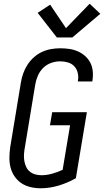

<svg xmlns="http://www.w3.org/2000/svg" viewBox="-20 -1002 558 1030"><path d="M198 8Q170 8 143 1.5Q116 -5 94.5 -19.5Q73 -34 58 -56Q43 -78 36.5 -104Q30 -130 30.5 -158Q31 -186 35 -214L92 -559Q96 -584 104.5 -608Q113 -632 127 -654Q141 -676 161 -694Q181 -712 204.5 -723Q228 -734 253 -738.5Q278 -743 303 -743Q328 -743 352 -739.5Q376 -736 397.5 -726.5Q419 -717 436.5 -701.5Q454 -686 464.5 -665.5Q475 -645 477.5 -620.5Q480 -596 476 -571Q476 -569 475.5 -567.5Q475 -566 475 -565H397Q398 -566 398 -567Q398 -568 398 -569Q402 -590 397 -611Q392 -632 378.5 -646.5Q365 -661 344.5 -667Q324 -673 303 -673Q279 -673 254.5 -664.5Q230 -656 211.5 -637.5Q193 -619 183 -595.5Q173 -572 169 -548L112 -203Q109 -186 108.5 -169Q108 -152 111 -136Q114 -120 121 -105.5Q128 -91 140.5 -81Q153 -71 169 -66.5Q185 -62 202 -62Q230 -62 259 -70Q288 -78 316 -91L356 -330H248L260 -400H446L387 -46Q343 -21 294.5 -6.5Q246 8 198 8ZM285 -801 182 -933 249 -977 334 -851 461 -982 518 -928 368 -801Z"/></svg>

Font: Iosevka SS04 Oblique
Style: Regular
Weight: 400
Italic angle: -9°
Monospace: yes
Designer: Belleve Invis
Foundry: Belleve Invis
Version: Version 19.0.0; ttfautohint (v1.8.4)